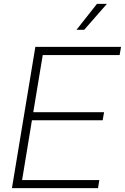

<svg xmlns="http://www.w3.org/2000/svg" viewBox="-20 -969 644 989"><path d="M41.5 0 162.1 -727.5H603.5L596.2 -685.5H200.2L151.4 -391.1H516.1L508.8 -349.6H144.5L93.8 -41.5H491.7L484.9 0ZM374 -815.4 479.5 -949.2H530.8L413.6 -815.4Z"/></svg>

Font: Inter 28pt ExtraLight
Style: Italic
Weight: 250
Italic angle: -9.3988°
Designer: Rasmus Andersson
Foundry: rsms
Version: Version 4.001;git-66647c0bb